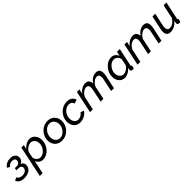

<svg xmlns="http://www.w3.org/2000/svg" viewBox="469 -2287 4255 4255"><g transform="rotate(-45 2597.0 -159.0)"><path d="M192 7Q41 7 1 -101L76 -133Q103 -65 199 -65Q256 -65 293 -90Q330 -115 337 -157Q344 -195 321 -218.5Q298 -242 251 -243H184L196 -301H263Q294 -301 319 -321.5Q344 -342 349 -373Q356 -412 333.5 -435Q311 -458 262 -458Q182 -458 139 -394L76 -430Q146 -530 276 -530Q356 -530 400 -489Q444 -448 434 -377Q430 -342 407.5 -315.5Q385 -289 350 -275Q393 -261 412 -227Q431 -193 423 -145Q411 -74 347.5 -33.5Q284 7 192 7Z M619 -522H697L676 -424Q717 -473 770.5 -502Q824 -531 879 -531Q962 -531 1012.5 -467.5Q1063 -404 1063 -313Q1063 -187 976.5 -88.5Q890 10 776 10Q718 10 677 -21Q636 -52 618 -103L551 213H463ZM971 -299Q971 -365 935 -410Q899 -455 840 -455Q794 -455 741 -420Q688 -385 668 -338L636 -189Q646 -136 681.5 -101Q717 -66 765 -66Q846 -66 908.5 -139.5Q971 -213 971 -299Z M1368 10Q1253 10 1190.5 -69Q1128 -148 1143 -260Q1158 -372 1244 -451.5Q1330 -531 1444 -531Q1559 -531 1622 -451.5Q1685 -372 1670 -260Q1655 -148 1570.5 -69Q1486 10 1368 10ZM1579 -261Q1590 -344 1548.5 -401.5Q1507 -459 1434 -459Q1362 -459 1303.5 -401Q1245 -343 1234 -259Q1223 -176 1265 -119Q1307 -62 1378 -62Q1449 -62 1508.5 -121Q1568 -180 1579 -261Z M1736 -211Q1736 -339 1827.5 -435Q1919 -531 2051 -531Q2126 -531 2173.5 -497Q2221 -463 2236 -404L2145 -377Q2121 -455 2036 -455Q1954 -455 1890.5 -386Q1827 -317 1827 -222Q1827 -154 1862 -110Q1897 -66 1953 -66Q1995 -66 2038 -90Q2081 -114 2099 -147L2180 -121Q2145 -63 2079.5 -26.5Q2014 10 1941 10Q1845 10 1790.5 -53Q1736 -116 1736 -211Z M2361 -522H2441L2417 -410Q2457 -466 2513.5 -498.5Q2570 -531 2627 -531Q2684 -531 2715 -498Q2746 -465 2748 -404Q2841 -531 2962 -531Q3078 -531 3078 -404Q3078 -364 3067 -312L3000 0H2912L2974 -292Q2983 -334 2983 -365Q2983 -452 2911 -452Q2862 -452 2813.5 -413.5Q2765 -375 2735 -314L2669 0H2581L2643 -292Q2652 -335 2652 -366Q2652 -452 2581 -452Q2532 -452 2483.5 -414.5Q2435 -377 2405 -315L2338 0H2250Z M3150 -207Q3150 -333 3238 -432Q3326 -531 3439 -531Q3496 -531 3537 -499.5Q3578 -468 3595 -418L3618 -522H3706L3618 -108Q3616 -98 3616 -95Q3616 -77 3638 -76L3622 0Q3592 4 3587 4Q3560 4 3545 -8.5Q3530 -21 3530 -41Q3530 -57 3539 -98Q3500 -48 3445 -19Q3390 10 3336 10Q3251 10 3200.5 -52.5Q3150 -115 3150 -207ZM3546 -183 3577 -333Q3570 -384 3532.5 -419.5Q3495 -455 3449 -455Q3368 -455 3305.5 -381.5Q3243 -308 3243 -221Q3243 -155 3279 -110.5Q3315 -66 3374 -66Q3419 -66 3472.5 -101Q3526 -136 3546 -183Z M3850 -522H3930L3906 -410Q3946 -466 4002.5 -498.5Q4059 -531 4116 -531Q4173 -531 4204 -498Q4235 -465 4237 -404Q4330 -531 4451 -531Q4567 -531 4567 -404Q4567 -364 4556 -312L4489 0H4401L4463 -292Q4472 -334 4472 -365Q4472 -452 4400 -452Q4351 -452 4302.5 -413.5Q4254 -375 4224 -314L4158 0H4070L4132 -292Q4141 -335 4141 -366Q4141 -452 4070 -452Q4021 -452 3972.5 -414.5Q3924 -377 3894 -315L3827 0H3739Z M4650 -122Q4650 -157 4661 -209L4728 -522H4815L4752 -226Q4743 -186 4743 -157Q4743 -66 4821 -66Q4872 -66 4923 -101Q4974 -136 5009 -195L5078 -522H5166L5078 -108Q5076 -98 5076 -95Q5076 -77 5098 -76L5082 0Q5052 4 5047 4Q4992 4 4992 -40Q4992 -59 5003 -112Q4958 -54 4897 -22Q4836 10 4772 10Q4650 10 4650 -122Z"/></g></svg>

Font: Raleway-v4020 Medium
Style: Italic
Weight: 500
Italic angle: -12°
Designer: Matt McInerney, Pablo Impallari, Rodrigo Fuenzalida
Foundry: Matt McInerney, Pablo Impallari, Rodrigo Fuenzalida
Version: Version 4.020;PS 004.020;hotconv 1.0.88;makeotf.lib2.5.64775